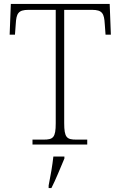

<svg xmlns="http://www.w3.org/2000/svg" viewBox="-20 -734 614 975"><path d="M145 0H423V-25H368C319 -25 306 -35 306 -109V-684H447C500 -684 509 -665 512 -612L516 -558H543L537 -714H35L29 -558H56L60 -612C63 -665 72 -684 125 -684H263V-108C263 -35 250 -25 201 -25H145ZM227 208V221H241C262 181 289 113 307 71V61H251C246 106 237 159 227 208Z"/></svg>

Font: Noto Serif Ethiopic ExtraLight
Style: Regular
Weight: 200
Designer: Monotype Design Team
Foundry: Monotype Imaging Inc.
Version: Version 2.102